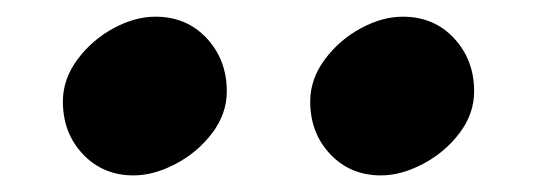

<svg xmlns="http://www.w3.org/2000/svg" viewBox="-20 -880 637 229"><path d="M250.5 -771Q250.5 -744.3 233.1 -721.3Q215.8 -698.4 189.7 -684.6Q163.6 -670.8 139.3 -670.8Q102.8 -670.8 78.9 -696.1Q55 -721.3 55 -759Q55 -785.7 72.4 -809.1Q89.8 -832.5 115.4 -846.3Q141 -860.1 165.4 -860.1Q202.7 -860.1 226.6 -834.3Q250.5 -808.6 250.5 -771ZM545.5 -771Q545.5 -744.3 528.1 -721.3Q510.8 -698.4 484.7 -684.6Q458.6 -670.8 434.3 -670.8Q397.8 -670.8 373.9 -696.1Q350 -721.3 350 -759Q350 -785.7 367.4 -809.1Q384.8 -832.5 410.4 -846.3Q436 -860.1 460.4 -860.1Q497.7 -860.1 521.6 -834.3Q545.5 -808.6 545.5 -771Z"/></svg>

Font: InknutAntiqua
Style: Bold
Weight: 700
Designer: Claus Eggers Srensen
Foundry: Claus Eggers Srensen
Version: Version 1.000; ttfautohint (v1.2) -l 7 -r 28 -G 50 -x 13 -D 